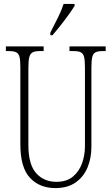

<svg xmlns="http://www.w3.org/2000/svg" viewBox="-20 -951 571 981"><path d="M263 10Q182 10 133 -42.5Q84 -95 84 -214V-608Q84 -644 79.5 -661Q75 -678 62.5 -684Q50 -690 26 -690H10V-714H203V-690H183Q160 -690 147.5 -684Q135 -678 130 -660Q125 -642 125 -605V-210Q125 -111 164.5 -66.5Q204 -22 268 -22Q321 -22 353 -49Q385 -76 399.5 -117.5Q414 -159 414 -203V-607Q414 -643 409.5 -660.5Q405 -678 392.5 -684Q380 -690 356 -690H335V-714H520V-690H504Q481 -690 468.5 -684Q456 -678 451.5 -660Q447 -642 447 -606V-201Q447 -143 427 -95Q407 -47 366 -18.5Q325 10 263 10ZM237 -784Q259 -827 276.5 -862Q294 -897 305 -931H361V-921Q351 -904 332 -877.5Q313 -851 290.5 -822.5Q268 -794 248 -771H237Z"/></svg>

Font: Noto Serif ExtraCondensed ExtraLight
Style: Regular
Weight: 200
Width: 2
Designer: Monotype Design Team
Foundry: Monotype Imaging Inc.
Version: Version 2.015